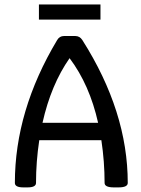

<svg xmlns="http://www.w3.org/2000/svg" viewBox="-20 -813 617 838"><path d="M408.2 -276.9Q371.1 -442.9 283.7 -559.1Q202.6 -442.9 165.5 -276.9ZM497.1 4.9H477.1Q436.5 4.9 436.5 -14.6Q436.5 -107.4 422.4 -201.2H151.4Q137.2 -107.4 137.2 -14.6Q137.2 4.9 100.1 4.9H82Q44.9 4.9 44.9 -14.6Q44.9 -330.1 229.5 -638.2Q239.7 -655.8 259.3 -655.8H308.6Q328.1 -655.8 339.4 -638.2Q537.6 -326.2 537.6 -14.6Q537.6 4.9 497.1 4.9ZM418.5 -727.5H149.9V-793.5H418.5Z"/></svg>

Font: Bainsley
Style: Regular
Weight: 400
Designer: Paul James MIller
Foundry: High-Logic / Made with FontCreator
Version: Version 1.411;March 28, 2021;FontCreator 13.0.0.2683 64-bit